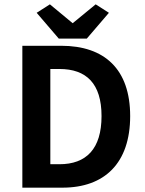

<svg xmlns="http://www.w3.org/2000/svg" viewBox="-20 -865 669 885"><path d="M83 0H268C462 0 580 -113 580 -330C580 -546 462 -654 262 -654H83ZM254 -547C378 -547 448 -480 448 -330C448 -179 378 -108 254 -108H212V-547ZM251 -687H380L482 -806L421 -845L315 -758L210 -845L149 -806Z"/></svg>

Font: Source Sans Pro SemBd
Style: Regular
Weight: 700
Designer: Paul D. Hunt
Foundry: Adobe Systems Incorporated
Version: Version 2.020;PS 2.0;hotconv 1.0.86;makeotf.lib2.5.63406